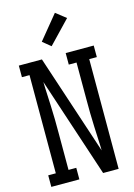

<svg xmlns="http://www.w3.org/2000/svg" viewBox="-143 -1052 785 1124"><g transform="rotate(-15 250.0 -489.5)"><path d="M23 0V-70H69V-665H23V-735H163L363 -130Q363 -139 362.5 -148Q362 -157 362 -165L357 -276Q355 -317 354.5 -358.5Q354 -400 354 -441V-665H307V-735H477V-665H431V0H337L137 -605Q137 -596 137.5 -587Q138 -578 138 -570L143 -459Q145 -418 145.5 -376.5Q146 -335 146 -294V-70H193V0ZM238 -795 189 -835 307 -979 368 -931Z"/></g></svg>

Font: Iosevka Curly Slab
Style: Regular
Weight: 400
Monospace: yes
Designer: Belleve Invis
Foundry: Belleve Invis
Version: Version 22.1.2; ttfautohint (v1.8.4)